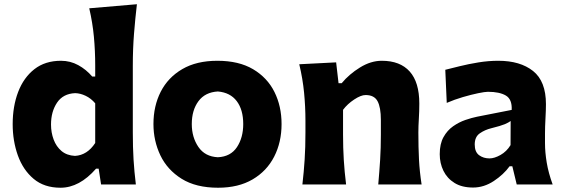

<svg xmlns="http://www.w3.org/2000/svg" viewBox="-20 -860 2624 895"><path d="M262.2 15.1Q186 15.1 136.7 -26.4Q87.4 -67.9 63.2 -135.5Q39.1 -203.1 39.1 -281.2Q39.1 -364.7 64.7 -431.6Q90.3 -498.5 140.4 -537.6Q190.4 -576.7 264.2 -576.7Q307.6 -576.7 344.7 -556.4Q381.8 -536.1 409.7 -503.4H423.8V-554.2Q423.8 -622.6 417.7 -688.5Q411.6 -754.4 396 -821.3L618.2 -840.3Q610.4 -773.9 604.7 -702.9Q599.1 -631.8 599.1 -554.2V-242.2Q599.1 -172.9 602.5 -116.2Q606 -59.6 613.3 0H451.2L439.9 -73.7H427.7Q350.1 15.1 262.2 15.1ZM329.6 -133.3Q386.7 -136.7 423.8 -193.4V-378.4Q404.3 -401.4 379.4 -413.3Q354.5 -425.3 330.1 -425.8Q273.9 -423.3 245.8 -381.3Q217.8 -339.4 217.8 -279.8Q217.8 -242.2 230 -209.5Q242.2 -176.8 266.8 -156Q291.5 -135.3 329.6 -133.3Z M996.6 15.1Q893.6 15.1 826.7 -26.6Q759.8 -68.4 727.5 -136Q695.3 -203.6 695.3 -281.7Q695.3 -365.7 729.2 -432.4Q763.2 -499 829.6 -537.8Q896 -576.7 993.2 -576.7Q1093.3 -576.7 1159.7 -537.4Q1226.1 -498 1259.3 -431.4Q1292.5 -364.7 1292.5 -281.7Q1292.5 -197.3 1258.1 -129.9Q1223.6 -62.5 1157.5 -23.7Q1091.3 15.1 996.6 15.1ZM995.6 -127Q1055.2 -129.9 1084.5 -174.1Q1113.8 -218.3 1113.8 -281.7Q1113.8 -348.6 1083.5 -388.7Q1053.2 -428.7 995.6 -433.6Q936 -430.2 905 -388.2Q874 -346.2 874 -281.7Q874 -220.2 904.8 -175Q935.5 -129.9 995.6 -127Z M1389.6 0Q1396.5 -59.6 1400.1 -116.2Q1403.8 -172.9 1403.8 -242.2V-298.3Q1403.8 -362.3 1397.5 -427.7Q1391.1 -493.2 1375 -560.5L1546.9 -569.3L1558.1 -472.2H1572.8Q1607.4 -514.2 1658 -545.4Q1708.5 -576.7 1759.8 -576.7Q1845.2 -576.7 1889.9 -526.6Q1934.6 -476.6 1934.6 -377.4Q1934.6 -340.8 1932.4 -306.2Q1930.2 -271.5 1930.2 -242.2Q1930.2 -172.9 1933.1 -116.2Q1936 -59.6 1945.3 0H1743.2Q1748.5 -59.6 1752 -115Q1755.4 -170.4 1755.4 -232.9V-301.3Q1755.4 -359.4 1740 -388.2Q1724.6 -417 1684.1 -417Q1662.6 -417 1631.1 -396.2Q1599.6 -375.5 1579.1 -348.1V-232.9Q1579.1 -170.4 1582.5 -115Q1585.9 -59.6 1593.3 0Z M2185.1 14.2Q2133.3 14.2 2098.9 -7.1Q2064.5 -28.3 2047.1 -63.7Q2029.8 -99.1 2029.8 -141.6Q2029.8 -189.5 2047.4 -220.9Q2064.9 -252.4 2092.3 -271.5Q2119.6 -290.5 2149.4 -300.8Q2179.2 -311 2203.6 -315.9L2365.2 -347.7Q2367.7 -397 2338.1 -414.6Q2308.6 -432.1 2254.4 -432.1Q2240.7 -432.1 2208.7 -425.5Q2176.8 -418.9 2137.7 -407.5Q2098.6 -396 2062.5 -380.4L2055.7 -534.7Q2083 -541.5 2123.3 -551.5Q2163.6 -561.5 2210.2 -569.1Q2256.8 -576.7 2302.7 -576.7Q2404.8 -576.7 2464.8 -529.1Q2524.9 -481.4 2524.9 -374.5Q2524.9 -347.2 2522.7 -307.9Q2520.5 -268.6 2520.5 -237.8V-192.9Q2520.5 -149.9 2528.6 -101.8Q2536.6 -53.7 2556.2 0H2388.7L2368.2 -85H2355.5Q2327.6 -46.4 2281.7 -16.1Q2235.8 14.2 2185.1 14.2ZM2261.7 -121.6Q2284.7 -121.6 2313.2 -137.7Q2341.8 -153.8 2359.9 -183.6L2360.4 -295.9Q2350.6 -288.6 2332.8 -281Q2314.9 -273.4 2270 -262.2Q2240.2 -254.9 2216.6 -238.5Q2192.9 -222.2 2192.9 -186.5Q2192.9 -151.9 2213.1 -136.7Q2233.4 -121.6 2261.7 -121.6Z"/></svg>

Font: Pinar DS2-Bold
Style: Regular
Weight: 700
Designer: Amin Abedi
Version: Version 2.000